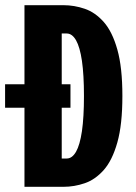

<svg xmlns="http://www.w3.org/2000/svg" viewBox="-53 -720 523 740"><path d="M-33.4 -395.1H218.6V-304.9H-33.4ZM41.3 0V-700H191.6Q233.4 -700 273.8 -686.1Q314.1 -672.3 347 -635.1Q379.8 -598 399.2 -529.2Q418.7 -460.4 418.7 -350Q418.7 -239.6 399.2 -170.8Q379.8 -102 347 -64.9Q314.1 -27.7 273.8 -13.9Q233.4 0 191.6 0ZM184.9 -109.1H204.3Q225 -109.1 240 -135.1Q254.9 -161.1 262.8 -214.5Q270.6 -268 270.6 -350Q270.6 -432 262.8 -485.5Q254.9 -538.9 240 -564.9Q225 -590.9 204.3 -590.9H184.9Z"/></svg>

Font: League Mono Thin Condensed
Style: Regular
Weight: 100
Width: 1
Designer: Tyler Finck
Foundry: The League of Moveable Type / Tyler Finck
Version: Version 2.300;RELEASE